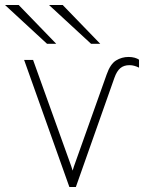

<svg xmlns="http://www.w3.org/2000/svg" viewBox="-44 -752 614 772"><path d="M235 0 53 -511H89L237 -99Q240 -91 242.5 -83.5Q245 -76 248 -66Q251 -76 253.5 -83.5Q256 -91 259 -99L385 -453Q399.5 -494.5 422.5 -508.8Q445.5 -523 473 -523Q486.5 -523 497.8 -519.8Q509 -516.5 515 -512V-480Q506 -484.5 496.5 -487.2Q487 -490 477 -490Q454 -490 439.8 -478Q425.5 -466 416 -439L261 0ZM145 -576 -24 -732H31L182 -576ZM322 -576 153 -732H208L359 -576Z"/></svg>

Font: Overpass Thin
Style: Regular
Weight: 250
Designer: Delve Withrington, Dave Bailey, Thomas Jockin
Foundry: Delve Fonts LLC
Version: Version 4.000